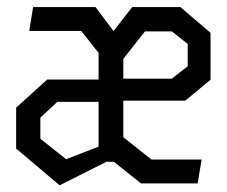

<svg xmlns="http://www.w3.org/2000/svg" viewBox="-20 -534 660 559"><path d="M117.5 -302.5 27 -220.5V-101.5L153.5 5.5L290 -63H311.5L390.5 0H555.5L567 -69.5H421L339 -134.5V-241H519.5L593 -302V-438.5L505 -513.5H365L310.5 -443.5L258 -513.5H76.5L65 -444H216.5L267 -380V-302.5ZM402 -442.5H480.5L526.5 -406V-341L480 -305H339V-362.5ZM172.5 -70.5 97.5 -130V-191.5L147 -237.5H267V-107Z"/></svg>

Font: FontWithASyntaxHighlighterNightOwl
Style: Regular
Weight: 400
Designer: Riley Cran & the Lettermatic Team
Foundry: Lettermatic
Version: Version 1.000 (FontWithASyntaxHighlighterNightOwl)